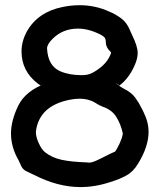

<svg xmlns="http://www.w3.org/2000/svg" viewBox="-20 -699 626 749"><path d="M293.9 30.8Q204.6 30.8 111.3 -17.6H110.8L85.4 -29.8Q71.3 -35.6 64 -48.8Q58.6 -61.5 52.7 -73.2Q22.9 -124.5 22.9 -178.2Q22.9 -228 51 -286.4Q79.1 -344.7 160.6 -374.5L138.2 -365.7Q146 -359.9 127.4 -373Q64 -421.4 64 -498.5Q64 -537.1 84 -575.2Q127.4 -651.9 222.7 -671.4Q257.3 -678.7 290.5 -678.7Q352.1 -678.7 406.2 -653.8Q430.2 -644 452.4 -627.7Q474.6 -611.3 486.3 -582.5L495.1 -563Q517.1 -518.1 517.1 -492.7Q517.1 -471.7 506.8 -447.8Q480 -383.3 429.2 -354.5L443.8 -367.2Q430.2 -376.5 433.6 -373Q448.7 -360.4 463.9 -352.5Q492.2 -338.9 507.6 -317.9Q522.9 -296.9 532.7 -276.4L539.1 -263.7Q559.6 -223.1 559.6 -184.6Q559.6 -127.9 519.5 -62Q500 -28.8 471.9 -13.9Q443.8 1 421.4 7.3L420.4 8.3Q412.6 10.3 410.2 11.2Q351.6 30.8 293.9 30.8ZM299.3 -405.8Q324.2 -405.8 340.8 -415Q391.1 -442.4 408.7 -481Q413.1 -489.7 413.1 -493.2Q413.1 -495.6 411.1 -497.1Q392.6 -514.2 392.6 -535.2V-539.6Q392.6 -543.9 389.6 -550Q386.7 -556.2 372.1 -564Q326.2 -587.4 284.2 -587.4Q225.1 -587.4 185.5 -547.9Q163.6 -526.4 163.6 -510.3V-508.8Q167.5 -441.4 215.3 -420.9Q250 -405.8 299.3 -405.8ZM326.7 -64.5Q337.4 -64.5 353.5 -71.5Q369.6 -78.6 389.4 -88.9Q409.2 -99.1 429.2 -107.9Q430.7 -108.9 439.2 -124.5Q447.8 -140.1 454.1 -157.7Q459 -172.4 459 -178.2V-178.7Q451.7 -213.4 434.3 -241.9Q417 -270.5 380.9 -282.7Q367.7 -287.6 352.5 -297.4Q326.2 -314 291 -314Q272.5 -314 250.5 -309.6Q132.8 -285.6 120.1 -186.5V-182.1Q120.1 -165 131.1 -140.6Q142.1 -116.2 155.3 -105.5Q182.1 -84 220 -75.7Q257.8 -67.4 320.3 -65.4Q325.2 -64.5 326.7 -64.5Z"/></svg>

Font: X Typewriter
Style: Bold
Weight: 700
Designer: GGBot
Version: 0.10